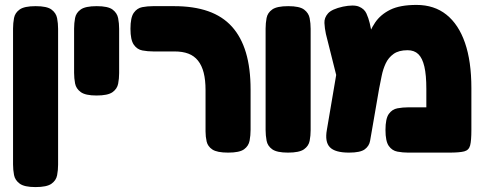

<svg xmlns="http://www.w3.org/2000/svg" viewBox="-20 -611 1964 780"><path d="M124 149Q79 149 60 135Q41 121 37 100Q33 79 33 57V-495Q33 -517 37 -538Q41 -559 60 -572.5Q79 -586 125 -586Q171 -586 189.5 -572Q208 -558 212 -537Q216 -516 216 -494V58Q216 80 212 101Q208 122 189 135.5Q170 149 124 149Z M372 -223Q327 -223 308 -237Q289 -251 285 -272Q281 -293 281 -315V-495Q281 -517 285 -538Q289 -559 308 -572.5Q327 -586 373 -586Q419 -586 437.5 -572Q456 -558 460 -537Q464 -516 464 -494V-314Q464 -292 460 -271Q456 -250 437 -236.5Q418 -223 372 -223Z M907 9Q862 9 843 -3.5Q824 -16 819.5 -36Q815 -56 815 -77V-245Q815 -286 807.5 -315.5Q800 -345 784.5 -364.5Q769 -384 745.5 -393Q722 -402 689 -402H603Q580 -402 558.5 -406Q537 -410 523.5 -429.5Q510 -449 510 -494Q510 -540 523.5 -559Q537 -578 558 -582Q579 -586 602 -586H687Q767 -586 825.5 -565.5Q884 -545 922 -503Q960 -461 979 -397.5Q998 -334 998 -247V-84Q998 -61 994 -39.5Q990 -18 971.5 -4.5Q953 9 907 9Z M1150 9Q1105 9 1086 -4.5Q1067 -18 1063 -39.5Q1059 -61 1059 -83V-495Q1059 -517 1063 -538Q1067 -559 1086 -572.5Q1105 -586 1151 -586Q1197 -586 1215.5 -572Q1234 -558 1238 -537Q1242 -516 1242 -494V-82Q1242 -60 1238 -39Q1234 -18 1215 -4.5Q1196 9 1150 9Z M1895 -253V-83Q1895 -40 1890 -20.5Q1885 -1 1866 4Q1847 9 1804 9H1638Q1616 9 1594.5 5Q1573 1 1559.5 -18Q1546 -37 1546 -83Q1546 -129 1559.5 -148Q1573 -167 1594.5 -171Q1616 -175 1639 -175H1712V-250Q1712 -306 1704 -340.5Q1696 -375 1679.5 -391Q1663 -407 1636 -407Q1600 -407 1579 -392Q1558 -377 1547 -353.5Q1536 -330 1530.5 -302.5Q1525 -275 1520 -250L1491 -82Q1487 -60 1483.5 -39Q1480 -18 1462 -4.5Q1444 9 1398 9Q1341 9 1320 -13Q1299 -35 1308 -84L1354 -355L1418 -278Q1436 -318 1447 -361.5Q1458 -405 1470 -446Q1482 -487 1504 -519.5Q1526 -552 1565.5 -571.5Q1605 -591 1672 -591Q1744 -591 1793.5 -551.5Q1843 -512 1869 -437Q1895 -362 1895 -253ZM1379 -174 1304 -473Q1299 -496 1298 -517.5Q1297 -539 1312.5 -556.5Q1328 -574 1373 -584Q1417 -593 1438.5 -584Q1460 -575 1468.5 -556.5Q1477 -538 1482 -517L1525 -313Z"/></svg>

Font: Fredoka Light
Style: Regular
Weight: 300
Designer: Ben Nathan
Foundry: Milena B. Brandão, Ben Nathan
Version: Version 2.001